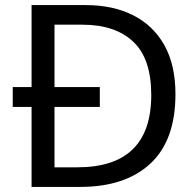

<svg xmlns="http://www.w3.org/2000/svg" viewBox="-20 -734 770 754"><path d="M317 -714Q424 -714 503 -674Q582 -634 625.5 -556.5Q669 -479 669 -364Q669 -183 570.5 -91.5Q472 0 295 0H104V-314H30V-392H104V-714ZM304 -637H194V-392H372V-314H194V-77H284Q574 -77 574 -361Q574 -504 503 -570.5Q432 -637 304 -637Z"/></svg>

Font: Noto Sans
Style: Regular
Weight: 400
Designer: Monotype Design Team
Foundry: Monotype Imaging Inc.
Version: Version 2.007